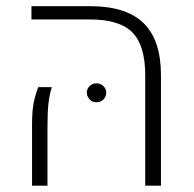

<svg xmlns="http://www.w3.org/2000/svg" viewBox="-20 -588 613 608"><path d="M439.9 0V-349.6Q439.9 -443.8 399.4 -485.1Q358.9 -526.4 265.6 -526.4H79.6V-568.4H266.1Q379.9 -568.4 434.8 -514.6Q489.7 -460.9 489.7 -350.1V0ZM81.5 0V-193.4Q81.5 -237.3 86.7 -262.5Q91.8 -287.6 101.1 -312H144Q136.7 -288.1 133.5 -260.7Q130.4 -233.4 130.4 -191.9V0ZM285.2 -264.2Q272.5 -264.2 263.7 -273.7Q254.9 -283.2 254.9 -294.4Q254.9 -306.6 263.7 -315.4Q272.5 -324.2 285.6 -324.2Q298.3 -324.2 307.4 -315.4Q316.4 -306.6 316.4 -294.4Q316.4 -281.7 307.4 -272.9Q298.3 -264.2 285.2 -264.2Z"/></svg>

Font: Heebo ExtraLight
Style: Regular
Weight: 250
Designer: Oded Ezer
Foundry: Ezer Type House
Version: Version 3.100